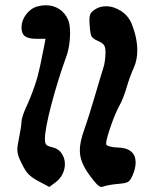

<svg xmlns="http://www.w3.org/2000/svg" viewBox="-20 -616 601 741"><path d="M125 -591.3Q141.1 -595.7 156.7 -595.7Q186 -595.7 209 -580.8Q231.9 -565.9 243.2 -538.6Q250.5 -521 250.5 -487.8Q250.5 -465.3 246.8 -441.4Q243.2 -417.5 236.3 -398.9Q219.7 -353.5 204.8 -305.2Q189.9 -256.8 178.2 -212.4Q166.5 -168 159.9 -133.1Q153.3 -98.1 153.3 -80.1Q153.3 -63.5 158.4 -57.6Q163.6 -51.8 181.2 -47.9Q205.6 -42.5 218 -23.9Q230.5 -5.4 230.5 17.6Q230.5 36.1 221.7 54.9Q212.9 73.7 194.8 87.4L170.4 105.5L127.9 83Q103 69.8 89.8 55.9Q76.7 42 64 15.6Q54.7 -2.9 50.8 -14.6Q46.9 -26.4 46.9 -38.6Q46.9 -52.7 52.7 -79.6Q57.1 -100.6 60.1 -120.1Q63 -139.6 63 -147Q63 -154.3 68.1 -169.9Q73.2 -185.5 80.1 -200.7Q87.4 -215.8 96.9 -239.3Q106.4 -262.7 112.8 -281.7Q120.1 -302.7 124.8 -319.8Q129.4 -336.9 135 -362.3Q140.6 -387.7 149.4 -433.1L155.8 -466.3H120.6Q89.4 -466.3 76.2 -476.3Q63 -486.3 63 -509.8Q63 -537.1 81.1 -560.8Q99.1 -584.5 125 -591.3ZM344.2 -578.1Q363.8 -591.8 389.2 -591.8Q419.4 -591.8 448 -573Q476.6 -554.2 488.8 -522.5Q509.8 -469.7 509.8 -421.4Q509.8 -384.8 497.1 -356.4Q489.7 -340.3 481.4 -317.4Q473.1 -294.4 468.3 -277.3Q463.4 -260.7 455.8 -240.7Q448.2 -220.7 441.4 -209.5Q434.1 -196.3 425 -175Q416 -153.8 408 -130.6Q399.9 -107.4 394.8 -88.9Q389.6 -70.3 389.6 -62Q389.6 -59.6 390.1 -58.6Q391.6 -54.2 403.6 -50.8Q415.5 -47.4 430.7 -46.9Q503.4 -45.9 503.4 11.2Q503.4 33.7 492.2 59.6Q483.4 80.6 474.4 85.9Q465.3 91.3 435.5 93.8Q417.5 95.2 400.4 98.4Q383.3 101.6 377 104.5Q374 105.5 372.1 105.5Q364.3 105.5 353.8 95Q343.3 84.5 325.2 59.6Q306.2 33.2 297.1 10.7Q288.1 -11.7 288.1 -36.1Q288.1 -53.2 292.5 -72.8Q296.9 -92.3 305.2 -116.2Q312.5 -136.2 324.5 -174.1Q336.4 -211.9 346.2 -245.6Q356 -279.3 365.7 -311.3Q375.5 -343.3 378.9 -354.5Q382.8 -365.7 385 -383.1Q387.2 -400.4 387.2 -413.1Q387.2 -433.1 381.8 -441.4Q376.5 -449.7 357.9 -458Q337.9 -466.8 333 -476.3Q328.1 -485.8 326.2 -517.6Q325.7 -523.4 325.4 -528.3Q325.2 -533.2 325.2 -537.6Q325.2 -555.2 329.3 -563Q333.5 -570.8 344.2 -578.1Z"/></svg>

Font: Panchanan Regular
Style: Regular
Weight: 500
Designer: Panchanan Karmakar
Foundry: Dr Anirban Mitra
Version: Version 0.500; ttfautohint (v1.8.4.7-5d5b)